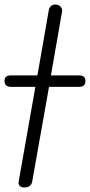

<svg xmlns="http://www.w3.org/2000/svg" viewBox="-30 -832 399 852"><path d="M78.5 0Q65.5 0 58 -6.5Q50.5 -13 53 -27L127 -446.5H21.5Q3.5 -446.5 -3.2 -453.5Q-10 -460.5 -10 -472.5Q-10 -484 -3.8 -490.8Q2.5 -497.5 21 -497.5H136L186.5 -786.5Q189 -799.5 197.2 -805.8Q205.5 -812 215.5 -812Q225 -812 232.2 -808Q239.5 -804 243.2 -796.5Q247 -789 245 -778.5L196 -497.5H318Q336.5 -497.5 342.8 -490.8Q349 -484 349 -472.5Q349 -460.5 342.8 -453.5Q336.5 -446.5 318 -446.5H187.5L113 -27Q110.5 -12.5 101 -6.2Q91.5 0 78.5 0Z"/></svg>

Font: Edu AU VIC WA NT Pre
Style: Regular
Weight: 400
Designer: Tina and Corey Anderson, Eben Sorkin, Mirko Velimirovic
Foundry: Google for Education
Version: Version 1.001